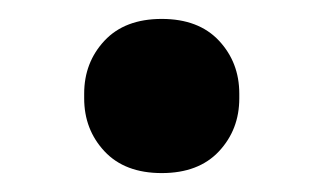

<svg xmlns="http://www.w3.org/2000/svg" viewBox="-20 -553 340 203"><path d="M151 -370Q112 -370 90.5 -393Q69 -416 69 -449V-454Q69 -487 90.5 -510Q112 -533 151 -533Q190 -533 211.5 -510Q233 -487 233 -454V-449Q233 -416 211.5 -393Q190 -370 151 -370Z"/></svg>

Font: IBM Plex Serif SmBld
Style: Regular
Weight: 600
Designer: Mike Abbink, Paul van der Laan, Pieter van Rosmalen
Foundry: Bold Monday
Version: Version 3.001